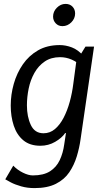

<svg xmlns="http://www.w3.org/2000/svg" viewBox="-20 -734 526 984"><path d="M418 -495H462L393 -21Q387 23 373.5 67.5Q360 112 335 149Q310 186 266.5 208Q223 230 157 230Q120 230 88.5 221Q57 212 36 201Q15 190 7 185L48 115Q69 137 97.5 151Q126 165 148 165Q203 165 236 144Q269 123 286 87Q303 51 309 7L318 -52H314Q297 -27 262.5 -7Q228 13 187 13Q133 13 99.5 -15Q66 -43 50.5 -90Q35 -137 35 -193Q35 -249 50.5 -304Q66 -359 97 -404Q128 -449 175 -476Q222 -503 286 -503Q317 -503 348.5 -491Q380 -479 407 -448V-389Q376 -416 347.5 -428.5Q319 -441 288 -441Q242 -441 209.5 -419Q177 -397 156.5 -360.5Q136 -324 127 -280.5Q118 -237 118 -194Q118 -136 138 -93.5Q158 -51 203 -51Q236 -51 261.5 -72.5Q287 -94 306 -130.5Q325 -167 337.5 -212.5Q350 -258 356 -307L371 -419ZM365 -665Q365 -639 345.5 -619.5Q326 -600 300 -600Q279 -600 265.5 -614.5Q252 -629 252 -649Q252 -675 271.5 -694.5Q291 -714 316 -714Q338 -714 351.5 -700Q365 -686 365 -665Z"/></svg>

Font: Rosario
Style: Italic
Weight: 400
Italic angle: -8.05°
Designer: Hector Gatti
Foundry: Omnibus Type
Version: Version 1.201